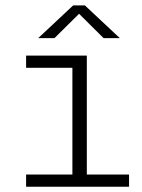

<svg xmlns="http://www.w3.org/2000/svg" viewBox="-20 -712 540 732"><path d="M79.5 0V-46.5H256V-453.5H79.5V-500H311V-46.5H472V0ZM125.5 -566.5 259 -691.5H303.5L437 -566.5H375L281.5 -659.5L187.5 -566.5Z"/></svg>

Font: Trispace ExtraLight
Style: Regular
Weight: 200
Designer: Tyler Finck
Foundry: Etcetera Type Company
Version: Version 1.210; ttfautohint (v1.8.3)